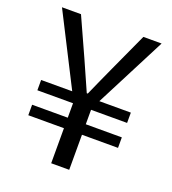

<svg xmlns="http://www.w3.org/2000/svg" viewBox="-131 -812 817 911"><g transform="rotate(20 277.5 -356.5)"><path d="M231 0H322V-177H504V-230H322V-303H504V-355H345L529 -713H437L349 -521C326 -472 305 -423 281 -370H276C252 -423 231 -472 209 -521L122 -713H26L208 -355H51V-303H231V-230H51V-177H231Z"/></g></svg>

Font: Noto Sans CJK KR Regular
Style: Regular
Weight: 400
Designer: Ryoko NISHIZUKA (kana & ideographs); Paul D. Hunt (Latin, Greek & Cyrillic); Wenlong ZHANG (bopomofo); Sandoll Communica
Foundry: Adobe Systems Incorporated
Version: Version 1.004;PS 1.004;hotconv 1.0.82;makeotf.lib2.5.63406